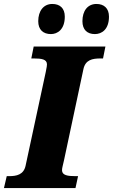

<svg xmlns="http://www.w3.org/2000/svg" viewBox="-44 -949 570 969"><path d="M435 -777C469 -777 506 -800 506 -865C506 -908 480 -929 443 -929C398 -929 372 -894 372 -842C372 -799 396 -777 435 -777ZM213 -777C246 -777 283 -800 283 -865C283 -908 258 -929 220 -929C176 -929 149 -894 149 -842C149 -799 174 -777 213 -777ZM-24 0H337L350 -60H337C298 -60 269 -64 269 -90C269 -102 274 -116 279 -140L377 -600C387 -647 422 -654 463 -654H476L488 -714H126L114 -654H126C166 -654 193 -650 193 -624C193 -620 192 -609 187 -586L85 -112C75 -67 39 -60 2 -60H-10Z"/></svg>

Font: Noto Serif SemiCondensed Black
Style: Italic
Weight: 900
Width: 4
Italic angle: -12°
Designer: Monotype Design Team
Foundry: Monotype Imaging Inc.
Version: Version 2.014